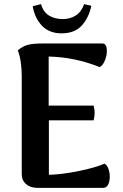

<svg xmlns="http://www.w3.org/2000/svg" viewBox="-20 -907 592 927"><path d="M510 -54Q510 -31 502 -15.5Q494 0 478 0H160Q127 0 106 -18Q85 -36 85 -67V-538Q85 -614 66 -664Q90 -684 114.5 -690.5Q139 -697 185 -697H475Q486 -697 491 -687Q496 -677 496 -661Q496 -638 486 -614Q476 -590 461 -583Q343 -631 215 -634V-397H432Q437 -379 437 -363Q437 -344 432 -326H216V-63Q282 -65 362 -81.5Q442 -98 485 -117Q497 -110 503.5 -92Q510 -74 510 -54ZM278 -746Q217 -746 182 -783.5Q147 -821 138 -877L178 -887Q189 -849 216.5 -832Q244 -815 283 -815Q320 -815 347 -833Q374 -851 386 -887Q412 -881 421 -879Q408 -819 373.5 -782.5Q339 -746 278 -746Z"/></svg>

Font: Arima Madurai Black
Style: Regular
Weight: 900
Designer: Joana Correia and Natanael Gama
Foundry: NDISCOVER
Version: Version 1.020